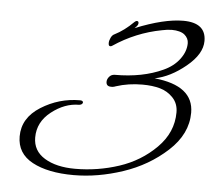

<svg xmlns="http://www.w3.org/2000/svg" viewBox="-44 -573 697 629"><g transform="rotate(5 304.5 -258.5)"><path d="M457 -330Q586 -317 586 -228Q586 -158 525 -102Q464 -46 381.5 -18.5Q299 9 220 9Q135 9 84 -18.5Q33 -46 33 -102Q33 -163 92 -200Q151 -237 220 -237Q230 -237 230 -230Q228 -223 218 -222Q171 -222 127.5 -188Q84 -154 84 -103Q84 -59 122.5 -35.5Q161 -12 223 -12Q297 -12 367 -35Q437 -58 487.5 -108.5Q538 -159 538 -225Q538 -254 520 -273Q502 -292 477 -299Q452 -306 419 -306Q373 -306 333 -293Q330 -292 327 -291Q324 -290 321.5 -290Q319 -290 317 -290Q301 -290 301 -305Q301 -314 308 -322Q315 -330 326 -330Q417 -330 484 -361Q517 -376 536 -401.5Q555 -427 555 -454Q555 -462 551.5 -469Q548 -476 541.5 -481.5Q535 -487 524 -490Q513 -493 500 -493Q485 -493 467 -489Q382 -473 309 -424Q306 -422 303 -422Q297 -422 297 -432Q297 -440 301.5 -449.5Q306 -459 313 -462Q345 -478 375 -508Q379 -512 383 -512Q388 -512 388.5 -506.5Q389 -501 384 -495L377 -488Q471 -526 534 -526Q609 -526 609 -466Q609 -423 558.5 -381.5Q508 -340 457 -330Z"/></g></svg>

Font: Bilbo Swash Caps
Style: Regular
Weight: 400
Designer: Robert E. Leuschke
Foundry: Robert E. Leuschke
Version: Version 1.003